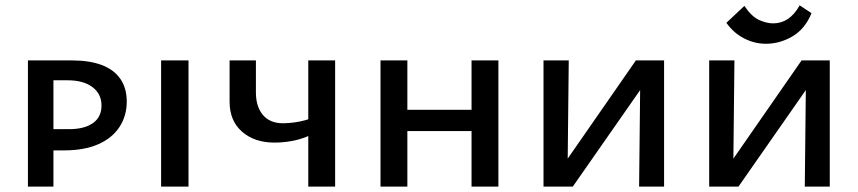

<svg xmlns="http://www.w3.org/2000/svg" viewBox="-20 -695 3194 715"><path d="M84 0V-470H248Q313 -470 358.5 -453Q404 -436 428 -401.5Q452 -367 452 -317Q452 -263 424.5 -221.5Q397 -180 345 -157.5Q293 -135 220 -135H132V-214H237Q294 -214 326 -236.5Q358 -259 358 -302Q358 -345 324.5 -370.5Q291 -396 232 -396H179V0Z M580 0V-470H682V0Z M1002 -164Q928 -164 881.5 -204.5Q835 -245 835 -316V-470H933V-351Q933 -298 959 -267Q985 -236 1034 -236Q1053 -236 1075.5 -239Q1098 -242 1117.5 -247.5Q1137 -253 1147 -260L1171 -213Q1151 -198 1123.5 -186.5Q1096 -175 1064.5 -169.5Q1033 -164 1002 -164ZM1128 0V-470H1228V0Z M1736 0V-470H1836V0ZM1397 0V-470H1497V0ZM1430 -207V-286H1803V-207Z M2055 0V-48L2348 -470H2406V-420L2113 0ZM2004 0V-470H2098L2093 0ZM2360 0 2365 -470H2453V0Z M2672 0V-48L2965 -470H3023V-420L2730 0ZM2621 0V-470H2715L2710 0ZM2977 0 2982 -470H3070V0ZM2832 -532Q2790 -532 2751 -552Q2712 -572 2685 -610L2752 -673Q2779 -633 2807 -620.5Q2835 -608 2859 -608Q2889 -608 2913.5 -624Q2938 -640 2958 -675L3002 -646Q2978 -587 2931 -559.5Q2884 -532 2832 -532Z"/></svg>

Font: Ysabeau SC SemiBold
Style: Regular
Weight: 600
Designer: Christian Thalmann (Catharsis Fonts)
Version: Version 2.001;gftools[0.9.30]; featfreeze: smcp